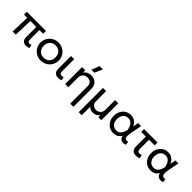

<svg xmlns="http://www.w3.org/2000/svg" viewBox="289 -2236 3925 3925"><g transform="rotate(45 2252.0 -273.5)"><path d="M511.5 14Q484.5 14 462.5 6.5Q440.5 -1 424.2 -16.5Q408 -32 399 -56.5Q390 -81 390 -115V-408.5H219L205.5 0H114L127.5 -408.5H35.5V-490H588V-408.5H480V-147Q480 -103 491 -85.5Q502 -68 529.5 -68Q542.5 -68 555.5 -71Q568.5 -74 580.5 -79.5L596.5 -2.5Q576.5 5 554.5 9.5Q532.5 14 511.5 14Z M938.5 15Q862.5 15 803 -20.5Q743.5 -56 709.5 -115Q675.5 -174 675.5 -245Q675.5 -297.5 695 -344.5Q714.5 -391.5 750 -427.8Q785.5 -464 833.5 -484.5Q881.5 -505 938.5 -505Q1015 -505 1074.5 -469.5Q1134 -434 1168 -375Q1202 -316 1202 -245Q1202 -192.5 1182.5 -145.5Q1163 -98.5 1127.5 -62.5Q1092 -26.5 1044 -5.8Q996 15 938.5 15ZM938.5 -68Q988 -68 1026.2 -89.8Q1064.5 -111.5 1086.5 -151.2Q1108.5 -191 1108.5 -245Q1108.5 -299.5 1086.8 -339.2Q1065 -379 1026.5 -400.5Q988 -422 938.5 -422Q889 -422 850.8 -400.5Q812.5 -379 790.8 -339.2Q769 -299.5 769 -245Q769 -191 790.8 -151.2Q812.5 -111.5 851 -89.8Q889.5 -68 938.5 -68Z M1440.5 14Q1403.5 14 1374.5 0.2Q1345.5 -13.5 1329 -42Q1312.5 -70.5 1312.5 -115.5V-490H1404.5V-149.5Q1404.5 -104 1417 -86.2Q1429.5 -68.5 1460 -68.5Q1471 -68.5 1483.5 -71.5Q1496 -74.5 1509 -80L1527 -3.5Q1505.5 4.5 1483.2 9.2Q1461 14 1440.5 14Z M1989.5 210V-296.5Q1989.5 -352 1955 -385.8Q1920.5 -419.5 1861 -419.5Q1822 -419.5 1791.2 -402.2Q1760.5 -385 1742.5 -353.5Q1724.5 -322 1724.5 -281V0H1632.5V-490H1724.5V-424Q1756 -467 1798 -486Q1840 -505 1884 -505Q1950.5 -505 1994.2 -478.2Q2038 -451.5 2059.8 -410Q2081.5 -368.5 2081.5 -325V210ZM1805.5 -585 1872 -757H1966.5L1891 -585Z M2235.5 210V-490H2327.5V-199Q2327.5 -136.5 2364.8 -103.5Q2402 -70.5 2457.5 -70.5Q2492 -70.5 2521.5 -87.5Q2551 -104.5 2569 -135.2Q2587 -166 2587 -206.5V-490H2679V0H2594.5V-60Q2564.5 -21.5 2526.8 -3.2Q2489 15 2446.5 15Q2408.5 15 2376.5 3.2Q2344.5 -8.5 2323.5 -36.5V210Z M3034.5 15Q2964 15 2909.8 -19.2Q2855.5 -53.5 2825 -112.2Q2794.5 -171 2794.5 -245Q2794.5 -300.5 2811.8 -348Q2829 -395.5 2860.8 -430.8Q2892.5 -466 2936 -485.5Q2979.5 -505 3031.5 -505Q3083 -505 3122 -487Q3161 -469 3187.5 -438Q3214 -407 3229 -368L3252.5 -490H3339L3294 -260Q3282 -198.5 3281.8 -158.5Q3281.5 -118.5 3292 -97.8Q3302.5 -77 3324.5 -72.2Q3346.5 -67.5 3378.5 -75.5L3389.5 1Q3344.5 18.5 3306 13.2Q3267.5 8 3242.5 -17.2Q3217.5 -42.5 3212 -85Q3185 -36.5 3141.8 -10.8Q3098.5 15 3034.5 15ZM3041 -68Q3090 -68 3121.2 -91.2Q3152.5 -114.5 3171.2 -154Q3190 -193.5 3200 -243Q3196.5 -259 3190.5 -281.8Q3184.5 -304.5 3173.5 -329Q3162.5 -353.5 3144.8 -374.5Q3127 -395.5 3101 -408.8Q3075 -422 3038.5 -422Q2993 -422 2959.2 -400.5Q2925.5 -379 2906.8 -339.2Q2888 -299.5 2888 -245.5Q2888 -163 2930 -115.5Q2972 -68 3041 -68Z M3687 14Q3650 14 3621 0.2Q3592 -13.5 3575.2 -43.2Q3558.5 -73 3558.5 -120V-407.5H3423.5V-490H3813V-407.5H3650.5V-157Q3650.5 -107 3664 -88.2Q3677.5 -69.5 3708 -69.5Q3722 -69.5 3736.2 -72.8Q3750.5 -76 3765.5 -82.5L3784 -5.5Q3760.5 4 3735.5 9Q3710.5 14 3687 14Z M4113 15Q4042.5 15 3988.2 -19.2Q3934 -53.5 3903.5 -112.2Q3873 -171 3873 -245Q3873 -300.5 3890.2 -348Q3907.5 -395.5 3939.2 -430.8Q3971 -466 4014.5 -485.5Q4058 -505 4110 -505Q4161.5 -505 4200.5 -487Q4239.5 -469 4266 -438Q4292.5 -407 4307.5 -368L4331 -490H4417.5L4372.5 -260Q4360.5 -198.5 4360.2 -158.5Q4360 -118.5 4370.5 -97.8Q4381 -77 4403 -72.2Q4425 -67.5 4457 -75.5L4468 1Q4423 18.5 4384.5 13.2Q4346 8 4321 -17.2Q4296 -42.5 4290.5 -85Q4263.5 -36.5 4220.2 -10.8Q4177 15 4113 15ZM4119.5 -68Q4168.5 -68 4199.8 -91.2Q4231 -114.5 4249.8 -154Q4268.5 -193.5 4278.5 -243Q4275 -259 4269 -281.8Q4263 -304.5 4252 -329Q4241 -353.5 4223.2 -374.5Q4205.5 -395.5 4179.5 -408.8Q4153.5 -422 4117 -422Q4071.5 -422 4037.8 -400.5Q4004 -379 3985.2 -339.2Q3966.5 -299.5 3966.5 -245.5Q3966.5 -163 4008.5 -115.5Q4050.5 -68 4119.5 -68Z"/></g></svg>

Font: Geologica Cursive Light
Style: Regular
Weight: 300
Designer: Sindre Bremnes, Frode Helland
Foundry: Monokrom Skriftforlag AS
Version: Version 1.010;gftools[0.9.28]